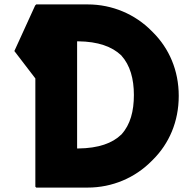

<svg xmlns="http://www.w3.org/2000/svg" viewBox="-20 -842 875 869"><path d="M530 -234V-233H529C489 -194 426 -171 334 -170H329V-655H334C424 -654 487 -631 528 -592H529V-591C569 -547 586 -485 586 -412C586 -339 570 -278 530 -234ZM139 -817 45 -611 140 -487V3L144 7H377C489 7 592 -38 666 -113L673 -120C745 -192 789 -291 789 -408C789 -524 745 -623 673 -695L666 -702C592 -777 489 -822 377 -822H144Z"/></svg>

Font: Hussar Woodtype
Style: Bd
Weight: 900
Foundry: Cannot Into Space Fonts
Version: Version 1.07